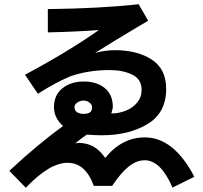

<svg xmlns="http://www.w3.org/2000/svg" viewBox="-20 -731 960 907"><path d="M898 104 795 155Q739 26 664 26Q625 26 587.5 56Q550 86 510 147H423Q384 38 299 38Q214 38 102 156L24 76Q157 -48 278 -136Q235 -173 235 -225Q235 -282 275 -314Q315 -346 375 -346Q437 -346 475 -315Q513 -284 513 -225Q513 -221 506 -195Q541 -195 574 -208Q607 -221 628 -246.5Q649 -272 649 -307Q649 -357 604.5 -378.5Q560 -400 498 -400Q396 -400 311 -370Q240 -340 159 -288L98 -378Q299 -485 447 -589Q340 -581 206 -578V-688Q454 -691 635 -711L680 -633Q659 -620 629 -603Q531 -545 429 -481Q478 -494 522 -494Q629 -494 697 -449.5Q765 -405 765 -311Q765 -198 677 -145Q589 -92 461 -92Q426 -92 390 -95Q363 -77 336 -54Q347 -56 353 -56Q393 -55 422.5 -38Q452 -21 477 15Q556 -82 664 -82Q801 -82 898 104ZM332 -225Q332 -208 344.5 -200.5Q357 -193 375 -193Q394 -193 404.5 -200Q415 -207 415 -225Q415 -237 402.5 -246.5Q390 -256 375 -256Q360 -256 346 -247Q332 -238 332 -225ZM351 -56H353Z"/></svg>

Font: LINE Seed Sans KR Bold
Style: Regular
Weight: 700
Designer: LINE BX Design & Sandoll Inc & Dalton Maag Ltd
Foundry: Sandoll Inc.
Version: Version 1.000